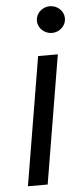

<svg xmlns="http://www.w3.org/2000/svg" viewBox="-54 -782 357 813"><g transform="rotate(-5 124.5 -375.5)"><path d="M31.2 0H115.1L206 -545.5H122.2ZM130 -694.6C130 -663.4 157 -637.8 189.6 -637.8C222.3 -637.8 249.3 -663.4 249.3 -694.6C249.3 -725.9 222.3 -751.4 189.6 -751.4C157 -751.4 130 -725.9 130 -694.6Z"/></g></svg>

Font: Magic Ui Pro
Style: Italic
Weight: 400
Italic angle: -9.39999°
Designer: Stefan Endress, Andreas Faust
Version: Version 1.000;FEAKit 1.0